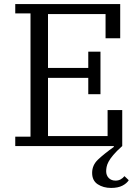

<svg xmlns="http://www.w3.org/2000/svg" viewBox="-20 -718 681 944"><path d="M526 206Q488 206 460.5 188Q433 170 433 132Q433 94 462 66.5Q491 39 540 4L539 0H55V-46H130V-652H55V-698H571V-530H499V-649H216V-384H414V-464H474V-255H414V-335H216V-49H509V-177H581V0Q553 25 537 44Q521 63 513.5 77.5Q506 92 504 103.5Q502 115 502 124Q502 144 514.5 157Q527 170 548 170Q562 170 573 164Q584 158 592 148L613 168Q603 184 581.5 195Q560 206 526 206Z"/></svg>

Font: IBM Plex Serif
Style: Regular
Weight: 400
Designer: Mike Abbink, Paul van der Laan, Pieter van Rosmalen
Foundry: Bold Monday
Version: Version 3.001